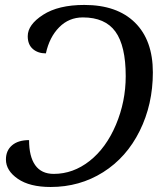

<svg xmlns="http://www.w3.org/2000/svg" viewBox="-20 -744 667 774"><path d="M165 -528.8Q132.8 -528.8 112.3 -546.6Q91.8 -564.5 91.8 -598.1Q91.8 -644.5 153.6 -684.3Q215.3 -724.1 319.8 -724.1Q451.7 -724.1 523.9 -653.1Q596.2 -582 596.2 -452.1Q596.2 -323.2 543.2 -216.3Q490.2 -109.4 395.8 -49.8Q301.3 9.8 184.1 9.8Q99.6 9.8 51.8 -23.2Q3.9 -56.2 3.9 -101.1Q3.9 -137.2 28.6 -158.2Q53.2 -179.2 97.2 -179.2Q97.2 -112.8 122.1 -77.9Q147 -43 196.8 -43Q274.9 -43 341.3 -95.2Q407.7 -147.5 447.3 -241Q486.8 -334.5 486.8 -437Q486.8 -559.1 445.3 -616.5Q403.8 -673.8 314 -673.8Q257.8 -673.8 218.5 -634Q179.2 -594.2 165 -528.8Z"/></svg>

Font: Droid Serif
Style: Italic
Weight: 400
Italic angle: -12°
Designer: Monotype Design team
Foundry: Monotype Imaging Inc.
Version: Version 1.03